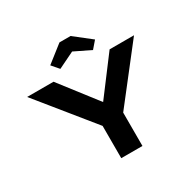

<svg xmlns="http://www.w3.org/2000/svg" viewBox="-190 -1130 1370 1343"><g transform="rotate(-30 494.5 -458.5)"><path d="M418.8 0V-313L438.8 -236L62.8 -700H275.9L548.9 -347H462.8L728.8 -700H925.9L584.9 -263L589.9 -321V0ZM362.3 -753.9 313.3 -810.7 449.3 -917.4H539L675 -810.7L626 -753.9L479.4 -825.2H508.9Z"/></g></svg>

Font: Lexend Zetta
Style: Regular
Weight: 400
Designer: Bonnie Shaver-Troup, Thomas Jockin
Foundry: Lexend
Version: Version 1.007